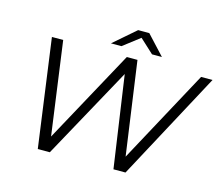

<svg xmlns="http://www.w3.org/2000/svg" viewBox="-119 -1041 1400 1201"><g transform="rotate(15 581.5 -440.5)"><path d="M1163 -700 787 0H709L623 -594L297 0H219L123 -700H196L279 -97L608 -700H677L762 -96L1089 -700ZM756 -757 666 -840 558 -757H490L633 -881H705L820 -757Z"/></g></svg>

Font: Idrija
Style: Italic
Weight: 400
Italic angle: -11.3°
Designer: Julieta Ulanovsky
Foundry: Julieta Ulanovsky
Version: Version 7.200